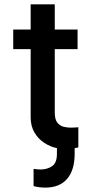

<svg xmlns="http://www.w3.org/2000/svg" viewBox="-20 -682 396 888"><path d="M338.8 -545.5V-454.9H233.3V-161.6Q233.3 -128.6 245.9 -113.8Q258.5 -99.1 275.9 -95.3Q293.3 -91.6 306.8 -91.6Q318.2 -91.6 325.6 -92.3Q333.1 -93 342.3 -93.4V0Q332.4 2.1 325.3 3.2V29.5Q325.3 104.4 290.5 145.1Q255.7 185.7 189.6 185.7Q160.9 185.7 135.3 178.6V99.1Q143.5 100.1 151.6 101Q159.8 101.9 166.9 101.9Q198.5 101.9 220.9 86.6Q243.3 71.4 243.3 29.5V3.2Q212.4 -3.2 184.5 -21.5Q156.6 -39.8 139.2 -69.4Q121.8 -99.1 121.8 -139.9V-454.9H41.2V-545.5H121.8V-661.9H233.3V-545.5Z"/></svg>

Font: Interface Medium
Style: Regular
Weight: 500
Designer: Rasmus Andersson
Foundry: rsms
Version: Version 1.8